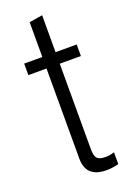

<svg xmlns="http://www.w3.org/2000/svg" viewBox="-143 -783 578 845"><g transform="rotate(-20 146.0 -361.0)"><path d="M204 8Q108 8 108 -81V-503H23V-557H108V-720L170 -730V-557H269V-503H170V-101Q170 -71 180.5 -59.5Q191 -48 221 -48Q238 -48 261 -55V0Q248 4 232.5 6Q217 8 204 8Z"/></g></svg>

Font: BDO Grotesk Light
Style: Regular
Weight: 300
Designer: Deni Anggara
Foundry: Lokal Container
Version: Version 2.000